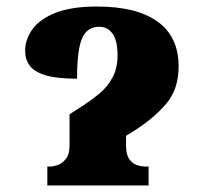

<svg xmlns="http://www.w3.org/2000/svg" viewBox="-20 -568 614 588"><path d="M125 0V-58H135Q143 -58 156.5 -62.5Q170 -67 181.5 -81Q193 -95 193 -122V-218L238 -247Q261 -262 285 -282Q309 -302 324.5 -330.5Q340 -359 340 -399Q340 -443 325 -464.5Q310 -486 284 -486Q247 -486 231.5 -451Q216 -416 216 -327Q154 -327 119.5 -337.5Q85 -348 71 -367Q57 -386 57 -413Q57 -447 79 -478Q101 -509 149.5 -528.5Q198 -548 277 -548Q399 -548 463 -501.5Q527 -455 527 -365Q527 -294 488 -249Q449 -204 390 -167L366 -152V-122Q366 -94 376.5 -80Q387 -66 400.5 -62Q414 -58 422 -58H435V0Z"/></svg>

Font: Noto Serif Condensed Black
Style: Regular
Weight: 900
Width: 3
Designer: Monotype Design Team
Foundry: Monotype Imaging Inc.
Version: Version 2.015; ttfautohint (v1.8.4.7-5d5b)